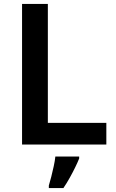

<svg xmlns="http://www.w3.org/2000/svg" viewBox="-20 -734 591 975"><path d="M92 0V-714H223V-110H520V0ZM382 71Q374 91 361.5 116.5Q349 142 334 169Q319 196 302 221H228V208Q234 189 240.5 163Q247 137 253 109.5Q259 82 261 61H382Z"/></svg>

Font: Noto Sans Adlam Unjoined SemiBold
Style: Regular
Weight: 600
Version: Version 3.001